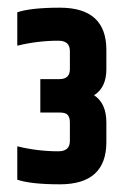

<svg xmlns="http://www.w3.org/2000/svg" viewBox="-20 -764 330 500"><path d="M136 -744Q257 -744 257 -634V-584Q257 -536 225 -516Q257 -495 257 -445V-394Q257 -284 136 -284Q61 -284 25 -296V-383Q78 -370 132 -370Q162 -370 162 -397V-445Q162 -458 156.5 -464.5Q151 -471 135 -471H85V-558H135Q162 -558 162 -584V-631Q162 -658 132 -658Q78 -658 25 -645V-732Q61 -744 136 -744Z"/></svg>

Font: Khand
Style: Bold
Weight: 700
Designer: Devanagari: Sanchit Sawaria, Jyotish Sonowal; Latin: Satya Rajpurohit
Foundry: Indian Type Foundry
Version: Version 1.101;PS 1.0;hotconv 1.0.78;makeotf.lib2.5.61930; tt